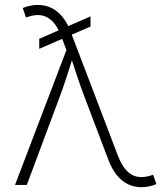

<svg xmlns="http://www.w3.org/2000/svg" viewBox="-20 -757 674 786"><path d="M140.6 -557.1V-598.1L350.6 -689.9V-648.4ZM41.5 0 252 -552.2 230.5 -608.4Q215.8 -647.9 195.8 -668.7Q175.8 -689.5 150.1 -694.1Q124.5 -698.7 92.8 -687.5L86.4 -685.5L73.2 -724.1Q86.4 -730 102.8 -733.4Q119.1 -736.8 135.3 -736.8Q165.5 -736.8 190.9 -724.4Q216.3 -711.9 236.3 -687.3Q256.3 -662.6 270 -625L462.9 -119.1Q478 -80.1 498 -58.8Q518.1 -37.6 543.7 -33.2Q569.3 -28.8 600.6 -39.6L606.9 -41.5L620.1 -3.4Q607.4 2.4 591.1 5.9Q574.7 9.3 558.6 9.3Q528.3 9.3 503.2 -3.2Q478 -15.6 458 -40.3Q438 -64.9 423.8 -102.5L325.2 -362.3Q308.6 -405.8 294.9 -448Q281.2 -490.2 267.1 -532.2H281.7Q268.1 -490.7 254.6 -448Q241.2 -405.3 225.1 -362.3L89.8 0Z"/></svg>

Font: Inter ExtraLight
Style: Regular
Weight: 250
Designer: Rasmus Andersson
Foundry: rsms
Version: Version 4.001;git-66647c0bb